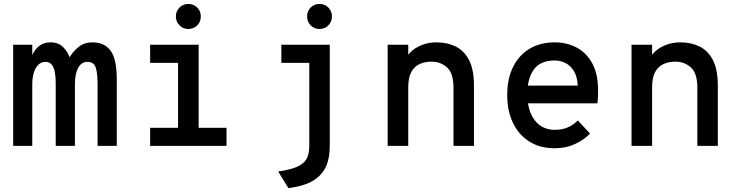

<svg xmlns="http://www.w3.org/2000/svg" viewBox="-20 -737 3736 970"><path d="M46.5 0V-511H143V-395.5L127 -405Q136.5 -460.5 164.2 -491.8Q192 -523 235 -523Q275.5 -523 299 -499Q322.5 -475 331.5 -447.5Q349 -477 377.2 -500Q405.5 -523 447 -523Q508 -523 539 -480.5Q570 -438 570 -335.5V0H473V-312.5Q473 -370 463 -397.2Q453 -424.5 421.5 -424.5Q400.5 -424.5 386.5 -410.2Q372.5 -396 365.5 -370.2Q358.5 -344.5 358.5 -310V0H261.5V-318Q261.5 -349.5 256.8 -373.5Q252 -397.5 241 -411Q230 -424.5 210 -424.5Q189 -424.5 174 -410.2Q159 -396 151 -370.2Q143 -344.5 143 -310V0Z M879.5 -5V-511H983.5V-5ZM738.5 0V-91.5H1124.5V0ZM738.5 -419.5V-511H944.5V-419.5ZM931 -590.5Q905 -590.5 886.8 -609Q868.5 -627.5 868.5 -654Q868.5 -680.5 886.8 -698.8Q905 -717 931 -717Q958.5 -717 976.5 -698.8Q994.5 -680.5 994.5 -654Q994.5 -627.5 976.5 -609Q958.5 -590.5 931 -590.5Z M1437 213.5 1385.5 129.5Q1446 120.5 1480.2 105.8Q1514.5 91 1528.5 66Q1542.5 41 1542.5 1V-511H1646V-2Q1646 59.5 1629 99.8Q1612 140 1577 165.5Q1552 184.5 1517.2 196Q1482.5 207.5 1437 213.5ZM1401.5 -419.5V-511H1614.5V-419.5ZM1594 -590.5Q1567.5 -590.5 1549.5 -609Q1531.5 -627.5 1531.5 -654Q1531.5 -680.5 1549.5 -698.8Q1567.5 -717 1594 -717Q1621 -717 1639 -698.8Q1657 -680.5 1657 -654Q1657 -627.5 1639 -609Q1621 -590.5 1594 -590.5Z M1938.5 0V-511H2042.5V-398.5L2028 -427Q2032 -451.5 2053.8 -473.2Q2075.5 -495 2109.5 -509Q2143.5 -523 2185.5 -523Q2240 -523 2282.8 -501.8Q2325.5 -480.5 2350 -432.8Q2374.5 -385 2374.5 -305V0H2271V-294Q2271 -367 2238.5 -396.2Q2206 -425.5 2160 -425.5Q2127.5 -425.5 2100.8 -413.8Q2074 -402 2058.2 -373.8Q2042.5 -345.5 2042.5 -296V0Z M2783 12Q2707.5 12 2653.8 -22.2Q2600 -56.5 2571.2 -117Q2542.5 -177.5 2542.5 -256Q2542.5 -339.5 2572.2 -399.2Q2602 -459 2655.8 -491Q2709.5 -523 2783 -523Q2843 -523 2892.8 -497Q2942.5 -471 2972 -417.2Q3001.5 -363.5 3001.5 -280Q3001.5 -267.5 3001 -250.8Q3000.5 -234 2998 -215H2622.5V-304.5H2899Q2896.5 -351 2878.8 -379Q2861 -407 2835.5 -419.2Q2810 -431.5 2783 -431.5Q2710 -431.5 2677 -385.8Q2644 -340 2644 -262Q2644 -179.5 2681 -130.2Q2718 -81 2784.5 -81Q2817 -81 2845.5 -92.2Q2874 -103.5 2899.5 -128.5L2961 -62Q2929 -29.5 2884 -8.8Q2839 12 2783 12Z M3170.5 0V-511H3274.5V-398.5L3260 -427Q3264 -451.5 3285.8 -473.2Q3307.5 -495 3341.5 -509Q3375.5 -523 3417.5 -523Q3472 -523 3514.8 -501.8Q3557.5 -480.5 3582 -432.8Q3606.5 -385 3606.5 -305V0H3503V-294Q3503 -367 3470.5 -396.2Q3438 -425.5 3392 -425.5Q3359.5 -425.5 3332.8 -413.8Q3306 -402 3290.2 -373.8Q3274.5 -345.5 3274.5 -296V0Z"/></svg>

Font: Overpass Mono Light SemiBold
Style: Regular
Weight: 600
Monospace: yes
Version: Version 4.000